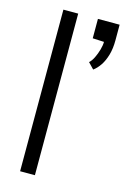

<svg xmlns="http://www.w3.org/2000/svg" viewBox="-112 -773 540 826"><g transform="rotate(15 157.5 -360.0)"><path d="M64.5 0V-719.7H130.4V0ZM254.9 -503.9 229.5 -530.3Q240.2 -539.6 249 -557.6Q257.8 -575.7 263.4 -595.7Q269 -615.7 269 -630.9L218.3 -633.3V-719.7H314.9V-649.9Q314.9 -613.3 306.6 -584.7Q298.3 -556.2 284.9 -536.1Q271.5 -516.1 254.9 -503.9Z"/></g></svg>

Font: Pontano Sans Light
Style: Regular
Weight: 300
Designer: Vernon Adams
Foundry: Vernon Adams
Version: Version 2.001